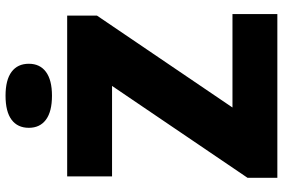

<svg xmlns="http://www.w3.org/2000/svg" viewBox="-180 -816 997 676"><g transform="rotate(-90 318.0 -478.5)"><path d="M277 -158H606V0H29.5V-105L353 -582H34.5V-740H600.5V-635ZM205.5 -875Q205.5 -914.5 234 -935.8Q262.5 -957 318.5 -957Q374 -957 402.5 -935.8Q431 -914.5 431 -875Q431 -836 402.5 -814.8Q374 -793.5 318.5 -793.5Q262.5 -793.5 234 -814.8Q205.5 -836 205.5 -875Z"/></g></svg>

Font: Encode Sans ExtraBold
Style: Regular
Weight: 800
Designer: Multiple Designers
Foundry: Impallari Type
Version: Version 2.000